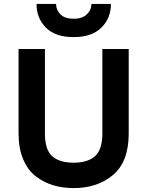

<svg xmlns="http://www.w3.org/2000/svg" viewBox="-20 -951 754 983"><path d="M357 -761Q263 -761 215 -809.5Q167 -858 167 -931H267Q267 -900 289.5 -877.5Q312 -855 357 -855Q401 -855 424.5 -877.5Q448 -900 448 -931H548Q548 -858 499 -809.5Q450 -761 357 -761ZM357 12Q301 12 252.5 -2.5Q204 -17 163 -48.5Q122 -80 98.5 -136Q75 -192 75 -268V-700H210V-268Q210 -185 247 -151.5Q284 -118 357 -118Q429 -118 466.5 -151.5Q504 -185 504 -268V-700H639V-268Q639 -123 559 -55.5Q479 12 357 12Z"/></svg>

Font: OVRPSS Recut ExtraBold
Style: Regular
Weight: 800
Designer: Giant Group
Foundry: Giant Group
Version: Version 1.001;hotconv 1.0.109;makeotfexe 2.5.65596